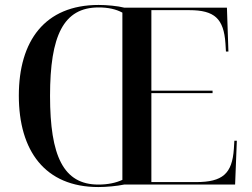

<svg xmlns="http://www.w3.org/2000/svg" viewBox="-20 -745 1016 775"><path d="M377 10C409 10 453 6 481 0H929L936 -177H926L924 -144C917 -44 879 -10 771 -10H591V-369H838V-379H591V-704H744C846 -704 883 -670 890 -570L892 -537H902L896 -714H482C455 -721 411 -725 378 -725C161 -725 56 -580 56 -359C56 -137 161 10 377 10ZM377 0C236 0 182 -115 182 -358C182 -601 236 -715 378 -715C417 -715 448 -708 474 -694V-19C448 -7 416 0 377 0Z"/></svg>

Font: Noto Serif Display Medium
Style: Regular
Weight: 500
Designer: Monotype Design Team
Foundry: Monotype Imaging Inc.
Version: Version 2.009